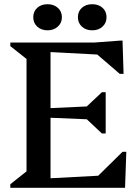

<svg xmlns="http://www.w3.org/2000/svg" viewBox="-20 -892 663 912"><path d="M29 0V-17L106 -78V-612L29 -673V-690H220V0ZM195 0V-44L535 -62V0ZM431 0V-42L562 -171H580L574 0ZM450 -323 188 -334V-377L450 -389ZM464 -258 380 -337V-375L464 -454H482V-258ZM535 -628 195 -646V-690H535ZM549 -541 428 -645V-690L549 -699H562L567 -541ZM206 -748Q176 -748 157 -765.5Q138 -783 138 -810Q138 -838 157 -855Q176 -872 206 -872Q235 -872 254.5 -855Q274 -838 274 -810Q274 -783 254.5 -765.5Q235 -748 206 -748ZM418 -748Q388 -748 369 -765.5Q350 -783 350 -810Q350 -838 369 -855Q388 -872 418 -872Q448 -872 467 -855Q486 -838 486 -810Q486 -783 467 -765.5Q448 -748 418 -748Z"/></svg>

Font: Platypi Light
Style: Regular
Weight: 400
Version: Version 1.200